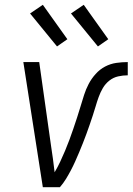

<svg xmlns="http://www.w3.org/2000/svg" viewBox="-20 -778 551 798"><path d="M158 0 77 -520H143L192 -173Q196 -146 200 -118Q204 -90 207 -62Q220 -84 230.5 -106.5Q241 -129 250.5 -151.5Q260 -174 268.5 -197Q277 -220 285 -243.5Q293 -267 300.5 -290Q308 -313 315 -336.5Q322 -360 329.5 -383.5Q337 -407 348.5 -429Q360 -451 377.5 -470.5Q395 -490 417 -501.5Q439 -513 463 -516.5Q487 -520 511 -520V-465Q491 -465 471 -460.5Q451 -456 434.5 -443Q418 -430 407.5 -412Q397 -394 390 -374.5Q383 -355 377.5 -336Q372 -317 365.5 -297.5Q359 -278 352.5 -259Q346 -240 339 -221Q332 -202 324.5 -183Q317 -164 309 -145Q301 -126 292.5 -107Q284 -88 274.5 -70Q265 -52 254 -34Q243 -16 229 0ZM387 -585 275 -722 328 -758 430 -615ZM217 -585 105 -722 158 -758 260 -615Z"/></svg>

Font: Iosevka SS04 Light
Style: Italic
Weight: 300
Italic angle: -9°
Monospace: yes
Designer: Belleve Invis
Foundry: Belleve Invis
Version: Version 19.0.0; ttfautohint (v1.8.4)